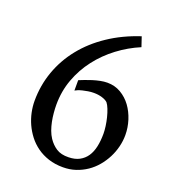

<svg xmlns="http://www.w3.org/2000/svg" viewBox="-134 -825 851 942"><g transform="rotate(20 291.5 -354.0)"><path d="M204.1 -98.1Q221.7 -71.8 246.3 -55.9Q271 -40 310.1 -41Q343.3 -41.5 366.5 -54Q389.6 -66.4 404.3 -88.1Q418.9 -109.9 425.5 -140.4Q432.1 -170.9 432.1 -208Q432.1 -224.6 429.2 -246.3Q426.3 -268.1 420.9 -289.8Q415.5 -311.5 408.2 -330.1Q400.9 -348.6 392.6 -358.9Q381.8 -368.7 362.5 -374.5Q343.3 -380.4 319.3 -380.4Q304.7 -380.4 289.6 -377.9Q274.4 -375.5 261.7 -372.3Q249 -369.1 239.5 -365.2Q230 -361.3 225.6 -358.4V-412.6Q237.8 -417.5 254.6 -424.1Q271.5 -430.7 290.3 -436.5Q309.1 -442.4 328.4 -446.3Q347.7 -450.2 365.2 -450.2Q404.3 -450.2 435.8 -431.6Q467.3 -413.1 489.3 -383.1Q511.2 -353 523.2 -315.2Q535.2 -277.3 535.2 -238.3Q535.2 -208 527.6 -177.2Q520 -146.5 505.6 -118.4Q491.2 -90.3 470.7 -65.9Q450.2 -41.5 424.1 -23.7Q397.9 -5.9 366.9 4.4Q335.9 14.6 300.8 14.6Q259.3 14.6 225.1 3.4Q190.9 -7.8 164.1 -27.1Q137.2 -46.4 117.4 -72Q97.7 -97.7 84.7 -126.2Q71.8 -154.8 65.4 -185.1Q59.1 -215.3 59.1 -244.1Q59.1 -325.2 85.4 -398.9Q111.8 -472.7 161.4 -534.4Q210.9 -596.2 282.5 -644Q354 -691.9 444.8 -721.7L461.9 -670.9Q400.4 -645 346.7 -604.5Q293 -564 252.7 -511.7Q212.4 -459.5 189.2 -396.7Q166 -334 166 -263.2Q166 -243.2 168 -220.9Q169.9 -198.7 174.3 -176.8Q178.7 -154.8 186 -134.5Q193.4 -114.3 204.1 -98.1Z"/></g></svg>

Font: Donegal One
Style: Regular
Weight: 400
Designer: Gary Lonergan
Foundry: Sorkin Type Co.
Version: Version 1.004